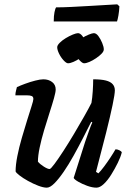

<svg xmlns="http://www.w3.org/2000/svg" viewBox="-20 -866 602 886"><path d="M196 0Q180 0 156.5 -9Q133 -18 109.5 -31Q86 -44 70 -56.5Q54 -69 52 -75Q52 -105 60 -145.5Q68 -186 80.5 -229Q93 -272 105 -310.5Q117 -349 125.5 -375.5Q134 -402 134 -409Q134 -420 126 -423Q118 -426 106 -426H51Q51 -437 54 -448Q57 -459 58 -464Q73 -471 96 -479.5Q119 -488 142.5 -494Q166 -500 180 -500Q204 -500 220.5 -487.5Q237 -475 237 -453Q237 -441 229 -412.5Q221 -384 208.5 -345.5Q196 -307 183.5 -265Q171 -223 163 -185Q155 -147 155 -120Q165 -108 182.5 -97Q200 -86 209 -86Q214 -86 231.5 -109.5Q249 -133 273 -170Q297 -207 322 -249Q347 -291 368.5 -329Q390 -367 402 -391Q406 -414 408 -445Q410 -476 410 -500Q447 -500 468.5 -494.5Q490 -489 500 -477.5Q510 -466 510 -449Q510 -432 499.5 -381.5Q489 -331 469.5 -253Q450 -175 423 -73L434 -66Q445 -77 460 -97Q475 -117 489.5 -139Q504 -161 513 -177Q522 -177 531 -172.5Q540 -168 542 -163Q537 -142 523.5 -114.5Q510 -87 493.5 -60.5Q477 -34 459 -17Q441 0 425 0Q406 0 382.5 -8.5Q359 -17 341 -27.5Q323 -38 320 -45L373 -212Q383 -241 392 -266Q401 -291 406 -301L401 -304Q384 -270 363 -229Q342 -188 319.5 -147.5Q297 -107 274 -73.5Q251 -40 231 -20Q211 0 196 0ZM294 -574Q286 -574 273.5 -587.5Q261 -601 252.5 -618.5Q244 -636 244 -648Q244 -657 255.5 -668.5Q267 -680 283.5 -690Q300 -700 316 -706.5Q332 -713 340 -713Q350 -713 360.5 -699.5Q371 -686 378.5 -668Q386 -650 386 -638Q386 -629 375.5 -618.5Q365 -608 349.5 -597.5Q334 -587 319 -580.5Q304 -574 294 -574ZM368 -574Q360 -574 347.5 -587.5Q335 -601 326.5 -618.5Q318 -636 318 -648Q318 -657 329.5 -668.5Q341 -680 357.5 -690Q374 -700 390 -706.5Q406 -713 413 -713Q424 -713 434 -699.5Q444 -686 451.5 -668Q459 -650 459 -638Q459 -629 449 -618.5Q439 -608 423.5 -597.5Q408 -587 393 -580.5Q378 -574 368 -574ZM228 -767Q228 -793 231.5 -810Q235 -827 239 -832Q269 -832 309.5 -834Q350 -836 392 -838.5Q434 -841 468.5 -843Q503 -845 521 -846L531 -837Q530 -815 526.5 -795Q523 -775 520 -767Z"/></svg>

Font: Texturina Medium 12pt SemiBold
Style: Italic
Weight: 600
Italic angle: -11°
Version: Version 1.002